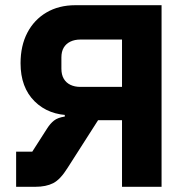

<svg xmlns="http://www.w3.org/2000/svg" viewBox="-20 -718 718 738"><path d="M42 0V-135H104L161 -224Q173 -243 187.5 -254.5Q202 -266 229 -270V-305L262 -275H254Q167 -275 113 -328.5Q59 -382 59 -475Q59 -542 85 -592Q111 -642 158.5 -670Q206 -698 270 -698H601V0H449V-256H357L240 -73Q212 -28 184.5 -14Q157 0 116 0ZM289 -384H449V-566H289Q267 -566 250.5 -558Q234 -550 225 -535Q216 -520 216 -497V-454Q216 -431 225 -415.5Q234 -400 250.5 -392Q267 -384 289 -384Z"/></svg>

Font: IBM Plex Sans Var
Style: Regular
Weight: 400
Designer: Mike Abbink, Paul van der Laan, Pieter van Rosmalen
Foundry: Bold Monday
Version: Version 3.000